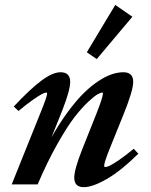

<svg xmlns="http://www.w3.org/2000/svg" viewBox="-20 -753 615 784"><path d="M375 -511.7 334.5 -539.6 450.7 -732.9 520.5 -684.6ZM27.8 0 146.5 -295.4Q172.4 -358.9 172.4 -371.1Q172.4 -375 168 -375Q162.6 -375 150.1 -368.4Q137.7 -361.8 112.3 -344Q86.9 -326.2 55.7 -299.8L36.1 -317.9Q101.6 -388.2 148.2 -423.1Q194.8 -458 227.1 -458Q266.6 -458 266.6 -418.9Q266.6 -384.8 234.9 -303.7L190.4 -192.4Q224.1 -252 259 -298.8Q293.9 -345.7 324.2 -375Q354.5 -404.3 384.5 -423.6Q414.6 -442.9 438.5 -450.4Q462.4 -458 483.9 -458Q523.9 -458 523.9 -418.9Q523.9 -381.8 481 -277.3L428.2 -146.5Q405.3 -89.4 405.3 -75.7Q405.3 -70.8 410.2 -70.8Q416 -70.8 429 -76.9Q441.9 -83 467.8 -100.8Q493.7 -118.7 525.9 -145.5L544.9 -125.5Q476.1 -57.1 417.5 -22.9Q358.9 11.2 322.3 11.2Q283.2 11.2 283.2 -27.3Q283.2 -61.5 316.4 -145L375 -292Q400.4 -356.9 400.4 -371.6Q400.4 -375 396.5 -375Q391.6 -375 378.9 -368.2Q366.2 -361.3 340.1 -337.2Q314 -313 284.4 -274.9Q254.9 -236.8 214.1 -164.8Q173.3 -92.8 133.8 0Z"/></svg>

Font: Elstob 8pt
Style: Bold Italic
Weight: 700
Italic angle: -20°
Designer: Peter S. Baker
Version: Version 1.015